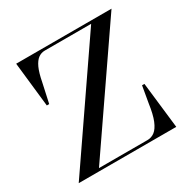

<svg xmlns="http://www.w3.org/2000/svg" viewBox="-159 -858 999 1009"><g transform="rotate(-30 341.0 -354.0)"><path d="M37 0 512.3 -692.6H231.4Q209 -692.6 191.1 -679.6Q173.3 -666.6 159.6 -636.9Q146 -607.1 136.2 -555.7L110.4 -437.5H96L66.1 -708H644.7L168.7 -15.4H463.1Q487.7 -15.4 507.3 -30.4Q526.9 -45.4 541.7 -81.2Q556.4 -117 565 -178.9L582.4 -279.1H596.8L628.9 0Z"/></g></svg>

Font: Kalnia Thin
Style: Regular
Weight: 100
Version: Version 1.105